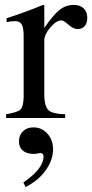

<svg xmlns="http://www.w3.org/2000/svg" viewBox="-20 -480 375 781"><path d="M4.9 0V-15.1Q52.2 -23.4 63.5 -34.4Q74.7 -45.4 76.2 -84V-334Q76.2 -366.7 68.4 -380.4Q60.5 -394 42 -394Q25.9 -394 6.8 -390.1V-405.8Q83 -430.2 154.8 -460L160.2 -458V-366.2Q196.8 -419.9 222.4 -439.9Q248 -460 279.8 -460Q305.7 -460 320.3 -446Q335 -432.1 335 -407.2Q335 -386.2 324.5 -374Q314 -361.8 295.9 -361.8Q277.3 -361.8 255.9 -381.8Q238.3 -397 230 -397Q209 -397 184.6 -368.2Q160.2 -339.4 160.2 -314.9V-89.8Q161.6 -45.4 178.2 -31Q194.8 -16.6 245.1 -15.1V0ZM84 280.8 75.2 262.2Q157.2 206.1 157.2 155.8Q157.2 149.9 153.1 146Q148.9 142.1 143.1 142.1Q141.1 142.1 136.2 144Q124.5 146 116.2 146Q88.4 146 72.8 132.6Q57.1 119.1 57.1 95.2Q57.1 69.8 73.5 54Q89.8 38.1 116.2 38.1Q149.9 38.1 172.9 63.7Q195.8 89.4 195.8 127Q195.8 171.9 165 213.9Q134.3 255.9 84 280.8Z"/></svg>

Font: Accordance
Style: Regular
Weight: 400
Version: Version 1.1 (build May 11, 2018) Miklal Software Solutions, 